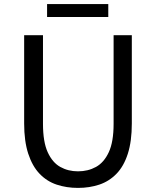

<svg xmlns="http://www.w3.org/2000/svg" viewBox="-20 -905 761 938"><path d="M361 13Q305 13 257 -3Q209 -19 173.5 -56Q138 -93 118 -154Q98 -215 98 -302V-733H190V-300Q190 -212 213 -161.5Q236 -111 274.5 -89.5Q313 -68 361 -68Q410 -68 449 -89.5Q488 -111 511.5 -161.5Q535 -212 535 -300V-733H624V-302Q624 -215 604.5 -154Q585 -93 549 -56Q513 -19 465 -3Q417 13 361 13ZM210 -822V-885H509V-822Z"/></svg>

Font: Noto Sans TC
Style: Regular
Weight: 400
Designer: Ryoko NISHIZUKA  (kana, bopomofo & ideographs); Paul D. Hunt (Latin, Greek & Cyrillic); Sandoll Communications , Soo-you
Foundry: Adobe
Version: Version 2.004-H2;hotconv 1.0.118;makeotfexe 2.5.65603